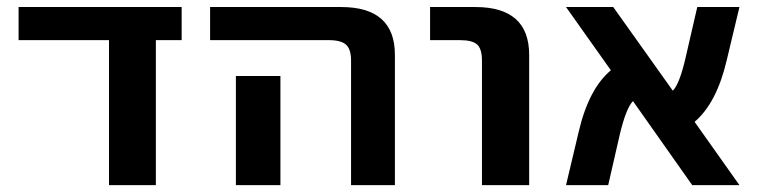

<svg xmlns="http://www.w3.org/2000/svg" viewBox="-20 -540 2221 560"><path d="M434.6 0H297.9V-422.9H34.2V-519.5H509.8V-422.9H434.6Z M797.9 -318.4V-129.9V0H668V-129.9V-318.4ZM592.8 -422.9V-519.5H974.6Q1131.8 -519.5 1131.8 -379.9V0H1003.9V-363.3Q1003.9 -396.5 989.3 -409.7Q974.6 -422.9 939.5 -422.9Z M1234.4 -422.9V-519.5H1366.2Q1523.4 -519.5 1523.4 -379.9V0H1385.7V-363.3Q1385.7 -397.5 1371.6 -410.2Q1357.4 -422.9 1322.3 -422.9Z M2136.7 0H1999L1826.2 -245.1Q1806.6 -225.6 1788.1 -149.4L1753.9 0H1630.9L1668 -156.2Q1697.3 -281.2 1761.7 -335L1630.9 -519.5H1768.6L1942.4 -275.4Q1961.9 -294.9 1979.5 -371.1L2013.7 -519.5H2136.7L2099.6 -364.3Q2070.3 -239.3 2005.9 -184.6Z"/></svg>

Font: Mgen+ 1c bold
Style: Bold
Weight: 700
Designer: [Source Han Sans]
Ryoko NISHIZUKA  (kana & ideographs); Paul D. Hunt (Latin, Greek & Cyrillic); Wenlong ZHANG  (bopomofo
Version: Version 1.059.20150602